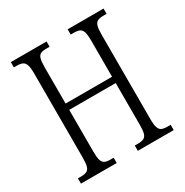

<svg xmlns="http://www.w3.org/2000/svg" viewBox="-165 -846 939 977"><g transform="rotate(-30 304.5 -357.0)"><path d="M32 -31H50Q72 -31 84 -37Q96 -43 101 -59.5Q106 -76 106 -110V-605Q106 -638 100.5 -654.5Q95 -671 83 -677Q71 -683 48 -683H32V-714H242V-683H223Q201 -683 189.5 -677.5Q178 -672 173 -655.5Q168 -639 168 -605V-392H441V-604Q441 -638 436 -654.5Q431 -671 419 -677Q407 -683 384 -683H366V-714H577V-683H559Q536 -683 524 -677Q512 -671 507 -654.5Q502 -638 502 -604V-108Q502 -75 507.5 -58.5Q513 -42 525 -36.5Q537 -31 559 -31H577V0H366V-31H384Q407 -31 419 -37Q431 -43 436 -59.5Q441 -76 441 -110V-355H168V-110Q168 -76 173 -59.5Q178 -43 189.5 -37Q201 -31 223 -31H242V0H32Z"/></g></svg>

Font: Noto Serif CondLight
Style: Regular
Weight: 300
Width: 3
Designer: Monotype Design Team
Foundry: Monotype Imaging Inc.
Version: Version 1.001